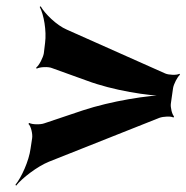

<svg xmlns="http://www.w3.org/2000/svg" viewBox="-20 -606 591 609"><path d="M243 -256 121 -215C108 -210 81 -211 73 -216L70 -213C78 -207 84 -181 82 -168L77 -135C72 -96 48 -43 29 -20L31 -17C50 -41 98 -78 135 -93L485 -232C498 -237 524 -238 530 -233L532 -237C526 -242 520 -266 522 -278L529 -327C531 -339 543 -363 551 -369L549 -372C541 -367 515 -368 504 -373L192 -512C159 -526 122 -563 109 -586L106 -584C119 -560 128 -508 123 -470L119 -437C117 -424 104 -398 95 -392L96 -388C106 -394 134 -395 145 -390L256 -350C336 -320 450 -301 517 -301L518 -305C451 -305 331 -285 243 -256Z"/></svg>

Font: Asimov
Style: EdgeIt
Weight: 500
Designer: Google
Version: Version 2.000980: 2014